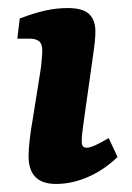

<svg xmlns="http://www.w3.org/2000/svg" viewBox="-20 -450 327 477"><path d="M212 -318 188 -148Q186 -134 184.5 -121.5Q183 -109 183 -98Q183 -83 195 -83Q203 -83 216.5 -89Q230 -95 250 -107L272 -60Q239 -28 199 -10.5Q159 7 119 7Q51 7 51 -62Q51 -80 54 -105Q57 -130 61 -152L80 -271Q82 -282 83.5 -299.5Q85 -317 85 -325Q85 -341 77 -347.5Q69 -354 53 -354H23L29 -404Q66 -418 93.5 -424Q121 -430 148 -430Q186 -430 201.5 -415Q217 -400 217 -372Q217 -361 215.5 -346Q214 -331 212 -318Z"/></svg>

Font: Yrsa
Style: Bold Italic
Weight: 700
Italic angle: -7.10001°
Version: Version 2.004